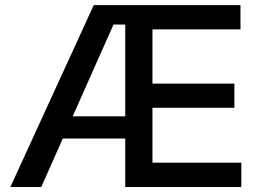

<svg xmlns="http://www.w3.org/2000/svg" viewBox="-20 -748 1040 768"><path d="M21.5 0 355 -727.5H941.9V-630.4H589.8V-413.6H917.5V-316.9H589.8V-97.2H945.3V0H481V-649.9H434.1L145 0ZM189.5 -193.8V-282.7H535.6V-193.8Z"/></svg>

Font: V-Inter
Style: Medium-500
Weight: 500
Designer: Rasmus Andersson
Foundry: rsms
Version: Version 4.000;git-4146feb